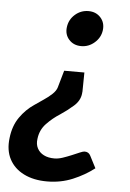

<svg xmlns="http://www.w3.org/2000/svg" viewBox="-53 -604 554 819"><g transform="rotate(5 224.0 -194.5)"><path d="M297.9 -301.6 296.8 -219.7Q296.2 -218.7 296.2 -215.2Q296.2 -211.7 295.8 -210.3Q292.2 -180.1 266.1 -157.2Q240 -134.3 210.6 -114.8Q179.3 -95 153.4 -67.9Q127.6 -40.8 123.2 -2.7Q119.7 20.8 128.9 38.3Q138 55.8 156.8 65.3Q175.5 74.8 202.1 74.8Q218.4 74.8 237.4 68.5Q256.4 62.1 275 54.3Q293.5 46.5 307.7 40.4Q322 34.2 328.5 34.2Q345.8 34.2 353.4 49.2L380.3 101.4Q340.1 132.6 289.1 153.9Q238.1 175.2 178.7 175.2Q121.5 175.2 79.8 154.3Q38 133.4 17.9 95.2Q-2.2 57 4.4 4.2Q10.4 -48.3 36.1 -84.9Q61.7 -121.5 96.6 -144.8Q115 -157.8 135.2 -171.3Q155.4 -184.7 170.9 -199.4Q186.3 -214.1 190.4 -228.5L211.3 -301.6ZM292.9 -564.1Q325.2 -564.1 344.9 -542.2Q364.6 -520.3 360.6 -488Q356.5 -456.3 331.4 -434.4Q306.3 -412.5 274.5 -412.5Q241.8 -412.5 222.1 -434.4Q202.4 -456.3 206.6 -488Q210.6 -520.3 235.3 -542.2Q260.1 -564.1 292.9 -564.1Z"/></g></svg>

Font: Aleo
Style: Italic
Weight: 400
Italic angle: -7°
Designer: Alessio Laiso
Foundry: Alessio Laiso
Version: Version 2.001;gftools[0.9.29]